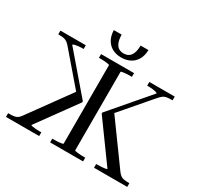

<svg xmlns="http://www.w3.org/2000/svg" viewBox="-185 -1118 1376 1337"><g transform="rotate(30 503.5 -449.5)"><path d="M724 0V-30H737Q750 -30 767 -31Q784 -32 796.5 -34.5Q809 -37 809 -40L582 -353V-362L842 -665Q842 -670 830.5 -673Q819 -676 804 -678Q789 -680 776 -680H759V-710H963V-680H957Q931 -680 915 -677Q899 -674 887.5 -665Q876 -656 861 -639L635 -376L643 -418L899 -65Q911 -50 921.5 -42.5Q932 -35 947.5 -32.5Q963 -30 986 -30H991V0ZM283 0H16V-30H21Q46 -30 61.5 -32Q77 -34 89 -41.5Q101 -49 112 -65L368 -418L369 -376L143 -639Q129 -656 117.5 -664.5Q106 -673 91 -676.5Q76 -680 50 -680H44V-710H248V-680H231Q219 -680 203.5 -678Q188 -676 176.5 -673Q165 -670 165 -665L425 -362V-353L198 -40Q198 -37 210.5 -34.5Q223 -32 240 -31Q257 -30 270 -30H283ZM371 0V-30H380Q393 -30 406.5 -30.5Q420 -31 431.5 -32.5Q443 -34 450 -35.5Q457 -37 457 -40V-670Q457 -673 450 -674.5Q443 -676 431.5 -677.5Q420 -679 406.5 -679.5Q393 -680 380 -680H371V-710H636V-680H627Q614 -680 600.5 -679.5Q587 -679 575.5 -677.5Q564 -676 557 -674.5Q550 -673 550 -670V-40Q550 -37 557 -35.5Q564 -34 575.5 -32.5Q587 -31 600.5 -30.5Q614 -30 627 -30H636V0ZM503 -759Q465 -759 434.5 -774Q404 -789 385 -820Q366 -851 364 -899H427Q428 -860 437.5 -836.5Q447 -813 463.5 -802.5Q480 -792 503 -792Q527 -792 543.5 -802.5Q560 -813 569.5 -836.5Q579 -860 580 -899H643Q641 -851 622 -820Q603 -789 572 -774Q541 -759 503 -759Z"/></g></svg>

Font: Roboto Serif 144pt
Style: Regular
Weight: 400
Version: Version 1.008